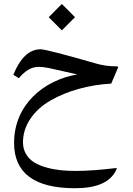

<svg xmlns="http://www.w3.org/2000/svg" viewBox="-20 -661 684 991"><path d="M231.4 -572.3 299.3 -504.4 367.2 -572.3 299.3 -640.6ZM98.6 74.2C98.6 29.8 111.8 -11.7 137.7 -49.3C163.6 -86.9 197.8 -117.7 241.2 -142.6C327.1 -191.9 437.5 -223.1 554.2 -229.5L589.4 -312.5C589.8 -313 589.8 -314 589.8 -314.9C589.8 -317.4 587.4 -318.4 583 -318.4C542.5 -318.8 505.9 -323.7 472.7 -334C308.1 -381.3 213.9 -405.8 189.5 -406.7C131.3 -406.7 84.5 -362.8 48.8 -274.9L77.6 -257.3C108.9 -296.4 143.1 -315.9 179.7 -315.9C192.9 -315.9 210 -314 231 -310.1C252 -305.7 278.3 -299.8 309.6 -292.5C340.8 -285.2 363.8 -279.8 378.9 -276.9C208.5 -248 52.7 -123 52.7 76.7C52.7 232.4 157.7 310.5 367.2 310.5C479 310.5 549.3 279.8 579.1 217.8C581.5 211.9 582.5 208.5 582.5 207.5C582.5 207 582.5 207 582 206.5V206.1C496.6 216.3 426.8 221.2 372.1 221.2C315.9 221.2 268.6 217.3 219.7 203.6C195.3 196.8 174.3 188 157.2 177.7C122.1 156.2 98.6 119.6 98.6 74.2Z"/></svg>

Font: Parastoo
Style: Regular
Weight: 400
Foundry: Saber Rastikerdar (saber.rastikerdar@gmail.com)
Version: Version 2.0.1